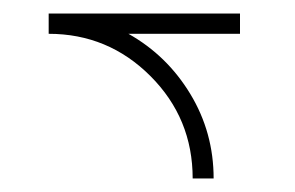

<svg xmlns="http://www.w3.org/2000/svg" viewBox="-20 -752 436 284"><path d="M52 -732H335V-702H170Q227 -670 261.5 -613Q296 -556 296 -488H265Q265 -577 202.5 -639.5Q140 -702 52 -702Z"/></svg>

Font: Neo
Style: Regular
Weight: 400
Version: Version 1.1